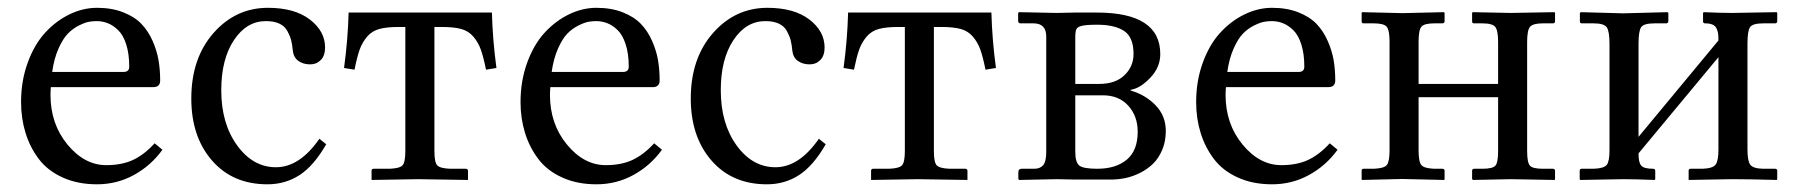

<svg xmlns="http://www.w3.org/2000/svg" viewBox="-20 -462 4630 494"><path d="M114.3 -276.9H297.9Q312.5 -276.9 312.5 -290.5Q312.5 -323.7 304.7 -347.9Q296.9 -372.1 283.9 -384.5Q271 -397 257.3 -402.3Q243.7 -407.7 228.5 -407.7Q219.2 -407.7 209.2 -406Q199.2 -404.3 183.3 -396.5Q167.5 -388.7 154.8 -375.7Q142.1 -362.8 130.6 -337.2Q119.1 -311.5 114.3 -276.9ZM377.9 -93.3 397.9 -76.7Q368.7 -36.1 325 -12Q281.2 12.2 229.5 12.2Q179.7 12.2 141.1 -5.4Q102.5 -22.9 79.8 -53Q57.1 -83 45.7 -120.1Q34.2 -157.2 34.2 -199.2Q34.2 -253.9 51.3 -300.8Q68.4 -347.7 96.2 -377.9Q124 -408.2 158.7 -425Q193.4 -441.9 229.5 -441.9Q267.6 -441.9 296.9 -430.4Q326.2 -418.9 343.8 -400.6Q361.3 -382.3 372.6 -356.9Q383.8 -331.5 387.9 -306.9Q392.1 -282.2 392.1 -254.9Q392.1 -237.8 374 -237.8H110.8Q109.9 -227.1 109.9 -217.8Q109.9 -143.1 153.6 -90.1Q197.3 -37.1 253.4 -37.1Q293.5 -37.1 322.3 -50.5Q351.1 -64 377.9 -93.3Z M819.3 -90.8Q787.6 -35.6 751 -11.7Q714.4 12.2 668 12.2Q578.6 12.2 525.4 -49.1Q472.2 -110.4 472.2 -208.5Q472.2 -312 529.3 -377Q586.4 -441.9 669.4 -441.9Q737.8 -441.9 777.1 -411.9Q816.4 -381.8 816.4 -339.8Q816.4 -318.8 805.4 -307.6Q794.4 -296.4 777.8 -296.4Q760.3 -296.4 747.8 -305.2Q735.4 -314 733.4 -331.5Q731.9 -347.7 729.2 -358.2Q726.6 -368.7 719.7 -381.6Q712.9 -394.5 699 -401.1Q685.1 -407.7 664.1 -407.7Q614.3 -407.7 581.8 -358.6Q549.3 -309.6 549.3 -230Q549.3 -144 590.1 -87.9Q630.9 -31.7 689.9 -31.7Q751 -31.7 801.8 -105Z M1117.2 -392.6H1097.7V-73.7Q1097.7 -44.4 1105 -36.6Q1112.3 -28.8 1138.2 -27.8H1178.2Q1184.1 -27.8 1184.1 -22V1L1056.2 -1L936 1V-22.5Q936 -27.8 941.4 -27.8H982.4Q1008.8 -28.8 1015.9 -36.9Q1022.9 -44.9 1022.9 -73.7V-392.6H1005.4Q975.1 -392.6 956.1 -387.5Q937 -382.3 924.6 -367.7Q912.1 -353 905.5 -334.7Q898.9 -316.4 892.1 -282.7L865.2 -287.1Q875 -358.9 877 -429.7H1245.6Q1247.6 -358.9 1257.3 -287.1L1230.5 -282.7Q1223.6 -316.4 1217 -334.7Q1210.4 -353 1198 -367.7Q1185.5 -382.3 1166.5 -387.5Q1147.5 -392.6 1117.2 -392.6Z M1399.4 -276.9H1583Q1597.7 -276.9 1597.7 -290.5Q1597.7 -323.7 1589.8 -347.9Q1582 -372.1 1569.1 -384.5Q1556.2 -397 1542.5 -402.3Q1528.8 -407.7 1513.7 -407.7Q1504.4 -407.7 1494.4 -406Q1484.4 -404.3 1468.5 -396.5Q1452.6 -388.7 1439.9 -375.7Q1427.2 -362.8 1415.8 -337.2Q1404.3 -311.5 1399.4 -276.9ZM1663.1 -93.3 1683.1 -76.7Q1653.8 -36.1 1610.1 -12Q1566.4 12.2 1514.6 12.2Q1464.8 12.2 1426.3 -5.4Q1387.7 -22.9 1365 -53Q1342.3 -83 1330.8 -120.1Q1319.3 -157.2 1319.3 -199.2Q1319.3 -253.9 1336.4 -300.8Q1353.5 -347.7 1381.3 -377.9Q1409.2 -408.2 1443.8 -425Q1478.5 -441.9 1514.6 -441.9Q1552.7 -441.9 1582 -430.4Q1611.3 -418.9 1628.9 -400.6Q1646.5 -382.3 1657.7 -356.9Q1668.9 -331.5 1673.1 -306.9Q1677.2 -282.2 1677.2 -254.9Q1677.2 -237.8 1659.2 -237.8H1396Q1395 -227.1 1395 -217.8Q1395 -143.1 1438.7 -90.1Q1482.4 -37.1 1538.6 -37.1Q1578.6 -37.1 1607.4 -50.5Q1636.2 -64 1663.1 -93.3Z M2104.5 -90.8Q2072.8 -35.6 2036.1 -11.7Q1999.5 12.2 1953.1 12.2Q1863.8 12.2 1810.5 -49.1Q1757.3 -110.4 1757.3 -208.5Q1757.3 -312 1814.5 -377Q1871.6 -441.9 1954.6 -441.9Q2022.9 -441.9 2062.3 -411.9Q2101.6 -381.8 2101.6 -339.8Q2101.6 -318.8 2090.6 -307.6Q2079.6 -296.4 2063 -296.4Q2045.4 -296.4 2033 -305.2Q2020.5 -314 2018.6 -331.5Q2017.1 -347.7 2014.4 -358.2Q2011.7 -368.7 2004.9 -381.6Q1998 -394.5 1984.1 -401.1Q1970.2 -407.7 1949.2 -407.7Q1899.4 -407.7 1866.9 -358.6Q1834.5 -309.6 1834.5 -230Q1834.5 -144 1875.2 -87.9Q1916 -31.7 1975.1 -31.7Q2036.1 -31.7 2086.9 -105Z M2402.3 -392.6H2382.8V-73.7Q2382.8 -44.4 2390.1 -36.6Q2397.5 -28.8 2423.3 -27.8H2463.4Q2469.2 -27.8 2469.2 -22V1L2341.3 -1L2221.2 1V-22.5Q2221.2 -27.8 2226.6 -27.8H2267.6Q2293.9 -28.8 2301 -36.9Q2308.1 -44.9 2308.1 -73.7V-392.6H2290.5Q2260.3 -392.6 2241.2 -387.5Q2222.2 -382.3 2209.7 -367.7Q2197.3 -353 2190.7 -334.7Q2184.1 -316.4 2177.2 -282.7L2150.4 -287.1Q2160.2 -358.9 2162.1 -429.7H2530.8Q2532.7 -358.9 2542.5 -287.1L2515.6 -282.7Q2508.8 -316.4 2502.2 -334.7Q2495.6 -353 2483.2 -367.7Q2470.7 -382.3 2451.7 -387.5Q2432.6 -392.6 2402.3 -392.6Z M2746.6 -246.1H2808.1Q2850.1 -246.1 2873.3 -268.6Q2896.5 -291 2896.5 -323.2Q2896.5 -366.2 2872.3 -382.3Q2848.1 -398.4 2803.2 -398.4Q2774.4 -398.4 2763.2 -395.5Q2752 -392.6 2749.3 -386.7Q2746.6 -380.9 2746.6 -364.3ZM2746.6 -216.8V-71.8Q2746.6 -44.4 2756.8 -36.1Q2767.1 -27.8 2803.2 -27.8Q2851.1 -27.8 2879.2 -51.3Q2907.2 -74.7 2907.2 -123Q2907.2 -163.1 2883.1 -189.9Q2858.9 -216.8 2817.4 -216.8ZM2602.5 1 2600.1 -1V-19Q2600.1 -27.8 2608.9 -27.8H2641.1Q2656.2 -27.8 2664.1 -37.1Q2671.9 -46.4 2671.9 -71.3V-367.7Q2671.9 -401.9 2639.2 -401.9H2605Q2603 -401.9 2601.3 -403.6Q2599.6 -405.3 2599.6 -406.7V-428.7L2601.6 -430.7L2699.2 -428.7L2745.1 -429.7H2802.2Q2965.3 -429.7 2965.3 -322.8Q2965.3 -288.6 2939.2 -261.5Q2913.1 -234.4 2889.2 -231V-229Q2926.8 -218.3 2953.1 -191.2Q2979.5 -164.1 2979.5 -125Q2979.5 -98.6 2970.5 -76.9Q2961.4 -55.2 2947 -41Q2932.6 -26.9 2913.6 -17.3Q2894.5 -7.8 2875.7 -3.9Q2856.9 0 2838.4 0H2746.6L2699.2 -1Z M3137.7 -276.9H3321.3Q3335.9 -276.9 3335.9 -290.5Q3335.9 -323.7 3328.1 -347.9Q3320.3 -372.1 3307.4 -384.5Q3294.4 -397 3280.8 -402.3Q3267.1 -407.7 3252 -407.7Q3242.7 -407.7 3232.7 -406Q3222.7 -404.3 3206.8 -396.5Q3190.9 -388.7 3178.2 -375.7Q3165.5 -362.8 3154.1 -337.2Q3142.6 -311.5 3137.7 -276.9ZM3401.4 -93.3 3421.4 -76.7Q3392.1 -36.1 3348.4 -12Q3304.7 12.2 3252.9 12.2Q3203.1 12.2 3164.6 -5.4Q3126 -22.9 3103.3 -53Q3080.6 -83 3069.1 -120.1Q3057.6 -157.2 3057.6 -199.2Q3057.6 -253.9 3074.7 -300.8Q3091.8 -347.7 3119.6 -377.9Q3147.5 -408.2 3182.1 -425Q3216.8 -441.9 3252.9 -441.9Q3291 -441.9 3320.3 -430.4Q3349.6 -418.9 3367.2 -400.6Q3384.8 -382.3 3396 -356.9Q3407.2 -331.5 3411.4 -306.9Q3415.5 -282.2 3415.5 -254.9Q3415.5 -237.8 3397.5 -237.8H3134.3Q3133.3 -227.1 3133.3 -217.8Q3133.3 -143.1 3177 -90.1Q3220.7 -37.1 3276.9 -37.1Q3316.9 -37.1 3345.7 -50.5Q3374.5 -64 3401.4 -93.3Z M3555.2 -355Q3555.2 -384.3 3547.9 -393.1Q3540.5 -401.9 3514.6 -401.9H3488.8Q3483.4 -401.9 3483.4 -406.7V-428.7L3484.4 -430.7L3587.9 -428.2L3695.3 -430.7L3696.8 -428.7V-407.7Q3696.8 -401.9 3690.9 -401.9H3670.4Q3645 -401.9 3637.5 -393.6Q3629.9 -385.3 3629.9 -355V-246.1H3834.5V-354Q3834.5 -383.8 3827.1 -392.8Q3819.8 -401.9 3793.9 -401.9H3772.9Q3767.6 -401.9 3767.6 -406.7V-428.7L3769 -430.7L3866.7 -428.7L3979.5 -430.7L3981 -428.7V-407.2Q3981 -401.9 3975.1 -401.9H3949.7Q3924.3 -401.9 3916.7 -393.1Q3909.2 -384.3 3909.2 -354V-73.7Q3909.2 -43.9 3916.3 -35.9Q3923.3 -27.8 3949.7 -27.8H3975.1Q3981 -27.8 3981 -22V-1L3980 1L3866.7 -1L3770 1L3767.6 -1V-22.5Q3767.6 -27.8 3772.9 -27.8H3793.9Q3820.8 -27.8 3827.6 -35.9Q3834.5 -43.9 3834.5 -73.7V-211.9H3629.9V-75.2Q3629.9 -45.4 3637.2 -37.1Q3644.5 -28.8 3670.4 -27.8H3690.9Q3696.8 -27.8 3696.8 -22.5V-1L3695.8 1L3587.9 -1.5L3484.4 1L3483.4 -1V-22.9Q3483.4 -27.8 3488.8 -27.8H3514.6Q3541 -28.8 3548.1 -37.4Q3555.2 -45.9 3555.2 -75.2Z M4156.2 -427.7 4270.5 -430.7 4272.5 -428.7V-407.7Q4272.5 -401.9 4266.6 -401.9H4236.3Q4209.5 -401.9 4202.6 -392.1Q4195.8 -382.3 4195.8 -349.6V-109.9L4401.4 -357.9Q4401.4 -369.1 4400.6 -375.2Q4399.9 -381.3 4396.7 -388.4Q4393.6 -395.5 4386.2 -398.7Q4378.9 -401.9 4367.2 -401.9Q4361.8 -401.9 4361.8 -406.7V-428.7L4363.3 -430.7Q4407.7 -428.7 4436.5 -428.7L4551.3 -430.7L4552.7 -428.7V-407.7Q4552.7 -401.9 4546.9 -401.9H4516.6Q4489.7 -401.9 4482.9 -392.3Q4476.1 -382.8 4476.1 -350.1V-77.1Q4476.1 -47.9 4483.4 -38.1Q4490.7 -28.3 4516.6 -27.8H4546.9Q4552.7 -27.8 4552.7 -22.5V-1L4551.3 1Q4481.4 -1 4436.5 -1L4324.7 1V-1V-22.9Q4324.7 -27.8 4330.1 -27.8H4360.8Q4387.2 -28.8 4394.3 -38.8Q4401.4 -48.8 4401.4 -77.1V-314.9L4195.8 -67.4V-65.4Q4195.8 -44.4 4202.6 -36.1Q4209.5 -27.8 4232.9 -27.8Q4238.8 -27.8 4238.8 -22.5V-1L4237.3 1Q4188 -1 4156.2 -1L4045.9 1L4044.4 -1V-22.9Q4044.4 -27.8 4049.8 -27.8H4080.6Q4107.4 -28.8 4114.3 -38.1Q4121.1 -47.4 4121.1 -75.2V-348.6Q4121.1 -381.8 4114 -391.8Q4106.9 -401.9 4080.6 -401.9H4050.3Q4044.9 -401.9 4044.9 -406.7V-428.7L4047.4 -430.7Z"/></svg>

Font: Libertinage
Style: f
Weight: 400
Designer: OSP
Foundry: OSP
Version: Version 1.0; 2008; OFL relea